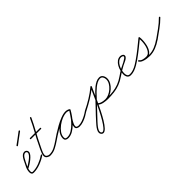

<svg xmlns="http://www.w3.org/2000/svg" viewBox="71 -1414 2585 2585"><g transform="rotate(-45 1363.5 -121.5)"><path d="M18 -90Q33 -98 59 -114Q85 -130 111.5 -150Q138 -170 156.5 -191Q175 -212 175 -231Q175 -241 167.5 -248Q160 -255 150 -255Q132 -255 117.5 -241.5Q103 -228 92.5 -210.5Q82 -193 76 -179Q76 -179 76 -179Q76 -179 76 -179Q76 -179 75.5 -179Q75 -179 75 -179Q58 -144 39.5 -106.5Q21 -69 21 -28Q21 -17 25.5 -9.5Q30 -2 42 -2Q102 -2 165.5 -26.5Q229 -51 277 -85Q284 -90 290 -82Q295 -75 287 -69Q238 -34 171 -8.5Q104 17 42 17Q21 17 11.5 4Q2 -9 2 -28Q2 -71 21 -110.5Q40 -150 59 -187Q59 -187 58.5 -187Q58 -187 58 -187Q58 -187 58 -187Q58 -187 58 -187Q67 -205 79.5 -225Q92 -245 109.5 -259.5Q127 -274 150 -274Q167 -274 180.5 -261.5Q194 -249 194 -231Q194 -208 175 -184.5Q156 -161 128.5 -139Q101 -117 73 -100Q45 -83 27 -74Q19 -69 14 -78Q10 -86 18 -90Z M136 -408Q176 -437 215 -466Q254 -495 293 -525Q301 -530 307 -523Q312 -515 305 -509Q265 -480 226 -451Q187 -422 148 -392Q140 -387 134 -394Q129 -402 136 -408Z M326 -340Q326 -350 335 -350Q383 -350 430.5 -350Q478 -350 526 -350Q536 -350 536 -340Q536 -331 526 -331Q478 -331 430.5 -331Q383 -331 335 -331Q326 -331 326 -340ZM538 -545Q547 -541 543 -532Q501 -442 453 -355.5Q405 -269 362 -179Q354 -162 342 -138.5Q330 -115 321 -91Q312 -67 312 -48Q312 -29 330 -18Q348 -7 364 -7Q416 -7 463 -31.5Q510 -56 551 -85Q558 -90 564 -82Q569 -75 561 -69Q518 -39 468.5 -13.5Q419 12 364 12Q339 12 316 -4.5Q293 -21 293 -48Q293 -69 302.5 -94.5Q312 -120 324 -144.5Q336 -169 345 -187Q387 -277 435.5 -363.5Q484 -450 525 -540Q529 -549 538 -545Z M551 -85Q582 -107 629 -137.5Q676 -168 729 -197.5Q782 -227 833 -246.5Q884 -266 924 -266Q940 -266 955.5 -262Q971 -258 985 -249Q992 -243 987 -236Q982 -228 974 -233Q950 -247 922 -247Q886 -247 841.5 -228.5Q797 -210 756 -179.5Q715 -149 688.5 -111Q662 -73 662 -34Q662 -14 672.5 -8Q683 -2 701 -2Q743 -2 783.5 -27Q824 -52 861 -90Q898 -128 927 -169Q956 -210 974 -243Q978 -251 987 -246Q995 -242 990 -233Q980 -214 961 -187.5Q942 -161 923 -132.5Q904 -104 891 -77.5Q878 -51 878 -32Q878 -16 892 -10.5Q906 -5 919 -5Q952 -5 987.5 -17.5Q1023 -30 1056.5 -48Q1090 -66 1116 -85Q1123 -90 1129 -82Q1134 -75 1126 -69Q1099 -50 1064 -30.5Q1029 -11 991.5 1.5Q954 14 919 14Q898 14 878.5 3.5Q859 -7 859 -32Q859 -56 872 -83.5Q885 -111 904 -139Q923 -167 942 -193.5Q961 -220 974 -243Q978 -251 987 -246Q995 -242 990 -233Q971 -198 940.5 -155Q910 -112 871.5 -73Q833 -34 789.5 -8.5Q746 17 701 17Q675 17 659 5.5Q643 -6 643 -34Q643 -77 671 -118.5Q699 -160 742.5 -193Q786 -226 834 -246Q882 -266 922 -266Q956 -266 984 -249Q992 -245 986 -236Q981 -228 973 -233Q963 -241 950 -244Q937 -247 924 -247Q895 -247 857 -234Q819 -221 777 -200Q735 -179 694.5 -155Q654 -131 619 -108Q584 -85 561 -69Q554 -64 548 -72Q543 -79 551 -85Z M1117 -86Q1193 -123 1263.5 -166Q1334 -209 1399 -263Q1406 -269 1412 -262Q1418 -255 1411 -249Q1345 -194 1273.5 -150.5Q1202 -107 1125 -68Q1117 -64 1112 -73Q1108 -81 1117 -86ZM1414 -252Q1401 -224 1378.5 -172.5Q1356 -121 1327 -58.5Q1298 4 1266 67.5Q1234 131 1201.5 184.5Q1169 238 1138.5 270.5Q1108 303 1083 303Q1065 303 1052.5 288Q1040 273 1040 256Q1040 233 1054.5 208Q1069 183 1088 160.5Q1107 138 1122 122Q1179 58 1238.5 -2.5Q1298 -63 1355 -126Q1373 -146 1397.5 -170.5Q1422 -195 1450 -217.5Q1478 -240 1508 -254.5Q1538 -269 1567 -269Q1603 -269 1621 -242Q1639 -215 1639 -182Q1639 -144 1619 -108.5Q1599 -73 1566 -44Q1533 -15 1495 1.5Q1457 18 1422 18Q1402 18 1378 13.5Q1354 9 1332 -0.5Q1310 -10 1296 -25Q1290 -32 1297 -38Q1304 -44 1310 -37Q1322 -24 1342 -16Q1362 -8 1383.5 -4.5Q1405 -1 1422 -1Q1453 -1 1487.5 -16Q1522 -31 1552.5 -57.5Q1583 -84 1601.5 -116Q1620 -148 1620 -182Q1620 -206 1607.5 -228Q1595 -250 1567 -250Q1540 -250 1512 -235.5Q1484 -221 1457.5 -199.5Q1431 -178 1408 -155Q1385 -132 1369 -114Q1312 -51 1252.5 10Q1193 71 1136 134Q1123 148 1105 169Q1087 190 1073 213Q1059 236 1059 256Q1059 265 1066 274.5Q1073 284 1083 284Q1103 284 1131 251.5Q1159 219 1190 166.5Q1221 114 1252.5 51.5Q1284 -11 1312 -72.5Q1340 -134 1362 -184Q1384 -234 1396 -260Q1400 -269 1409 -265Q1418 -261 1414 -252ZM1310 -38Q1335 -12 1375 -4.5Q1415 3 1449 3Q1512 3 1566 -3.5Q1620 -10 1671 -29Q1722 -48 1774 -85Q1781 -90 1787 -82Q1792 -75 1784 -69Q1731 -32 1678.5 -12Q1626 8 1569.5 15Q1513 22 1449 22Q1411 22 1367.5 13Q1324 4 1296 -24Q1290 -31 1296 -38Q1303 -44 1310 -38Z M1771 -72Q1766 -79 1774 -85Q1797 -101 1820.5 -116Q1844 -131 1868 -145Q1876 -150 1898 -160Q1920 -170 1944.5 -183Q1969 -196 1987 -209Q2005 -222 2005 -232Q2005 -242 1992.5 -247Q1980 -252 1972 -252Q1941 -252 1917.5 -232.5Q1894 -213 1878.5 -184Q1863 -155 1855.5 -123Q1848 -91 1848 -66Q1848 -41 1858.5 -23.5Q1869 -6 1897 -6Q1929 -6 1962.5 -18Q1996 -30 2026.5 -48.5Q2057 -67 2083 -85Q2090 -90 2096 -82Q2101 -75 2093 -69Q2066 -50 2033.5 -31Q2001 -12 1966.5 0.5Q1932 13 1897 13Q1861 13 1845 -10Q1829 -33 1829 -66Q1829 -96 1838 -131Q1847 -166 1865 -198Q1883 -230 1910 -250.5Q1937 -271 1972 -271Q1988 -271 2006 -261Q2024 -251 2024 -232Q2024 -214 2008 -200Q1990 -184 1964.5 -173Q1939 -162 1918 -151Q1883 -133 1850 -112.5Q1817 -92 1784 -69Q1777 -64 1771 -72Z M2083 -85Q2145 -128 2204.5 -176Q2264 -224 2323 -272Q2327 -275 2332 -273Q2338 -271 2338 -266Q2342 -241 2340.5 -206.5Q2339 -172 2332 -135.5Q2325 -99 2310 -67.5Q2295 -36 2271.5 -17Q2248 2 2214 2Q2183 2 2149 -7.5Q2115 -17 2096 -44Q2091 -51 2099 -57Q2106 -62 2112 -54Q2126 -35 2152 -25Q2178 -15 2207.5 -11.5Q2237 -8 2258 -8Q2315 -8 2370 -30Q2425 -52 2470 -85Q2478 -90 2484 -83Q2489 -75 2482 -69Q2434 -35 2376 -12Q2318 11 2258 11Q2233 11 2201 6.5Q2169 2 2140.5 -9.5Q2112 -21 2096 -44Q2091 -51 2099 -57Q2106 -62 2112 -54Q2128 -32 2158 -24.5Q2188 -17 2214 -17Q2244 -17 2264 -35.5Q2284 -54 2296.5 -83.5Q2309 -113 2315 -146.5Q2321 -180 2321.5 -211Q2322 -242 2320 -263Q2319 -268 2329 -264Q2339 -260 2335 -257Q2276 -209 2216 -161Q2156 -113 2093 -69Q2086 -64 2080 -72Q2075 -79 2083 -85Z M2470 -83Q2532 -127 2594.5 -172Q2657 -217 2710 -271Q2717 -277 2724 -271Q2730 -264 2724 -257Q2670 -203 2606.5 -157.5Q2543 -112 2482 -68Q2474 -62 2468 -70Q2463 -78 2470 -83Z"/></g></svg>

Font: FRB American Cursive Guidelines Extralight
Style: Italic
Weight: 200
Italic angle: -25°
Version: Version 2.0;Modular Font Editor K font №1